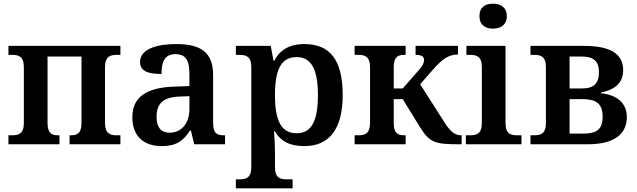

<svg xmlns="http://www.w3.org/2000/svg" viewBox="-20 -786 3469 1046"><path d="M26 0H304V-49H296C265 -49 239 -57 239 -116V-478H424V-116C424 -57 398 -49 366 -49H359V0H636V-49H615C582 -49 552 -57 552 -116V-420C552 -479 582 -487 615 -487H636V-536H26V-487H47C81 -487 110 -479 110 -420V-116C110 -57 81 -49 47 -49H26Z M861 10C939 10 979 -18 1015 -75H1020L1038 0H1206V-49H1199C1161 -49 1141 -60 1141 -116V-377C1141 -501 1074 -546 940 -546C832 -546 743 -518 743 -448C743 -400 783 -383 860 -383C860 -447 875 -491 936 -491C1003 -491 1012 -442 1012 -374V-317L928 -314C778 -309 701 -257 701 -148C701 -38 769 10 861 10ZM904 -63C859 -63 833 -91 833 -148C833 -219 864 -256 958 -260L1012 -262V-191C1012 -115 969 -63 904 -63Z M1265 240H1574V191H1541C1507 191 1478 183 1478 125V46C1478 19 1476 -37 1473 -70H1478C1507 -19 1556 10 1638 10C1770 10 1847 -78 1847 -268C1847 -463 1775 -546 1638 -546C1554 -546 1503 -511 1474 -455H1470L1455 -536H1265V-487H1286C1320 -487 1349 -479 1349 -421V125C1349 183 1320 191 1286 191H1265ZM1596 -60C1512 -60 1478 -129 1478 -268C1478 -408 1512 -475 1596 -475C1676 -475 1712 -408 1712 -268C1712 -127 1677 -60 1596 -60Z M1912 0H2190V-49H2182C2151 -49 2125 -57 2125 -116V-246H2174L2269 -92C2321 -9 2350 0 2481 0H2495V-49H2491C2453 -49 2428 -76 2396 -128L2269 -327L2339 -407C2389 -464 2424 -489 2475 -489V-536H2244V-487C2274 -487 2290 -480 2290 -460C2290 -447 2287 -432 2259 -401L2174 -304H2125V-420C2125 -478 2150 -487 2182 -487H2190V-536H1912V-487H1933C1966 -487 1996 -479 1996 -420V-116C1996 -57 1966 -49 1933 -49H1912Z M2666 -630C2707 -630 2741 -650 2741 -698C2741 -747 2707 -766 2666 -766C2624 -766 2592 -747 2592 -698C2592 -650 2624 -630 2666 -630ZM2518 0H2821V-49H2797C2762 -49 2734 -57 2734 -116V-536H2521V-487H2542C2576 -487 2605 -479 2605 -421V-115C2605 -57 2576 -49 2542 -49H2518Z M2870 0H3183C3326 0 3395 -56 3395 -148C3395 -229 3335 -270 3254 -278V-282C3314 -294 3375 -323 3375 -404C3375 -491 3307 -536 3163 -536H2870V-487H2891C2925 -487 2954 -479 2954 -421V-115C2954 -57 2925 -49 2891 -49H2870ZM3083 -304V-478H3149C3216 -478 3243 -451 3243 -393C3243 -332 3216 -304 3149 -304ZM3083 -58V-246H3152C3226 -246 3263 -223 3263 -151C3263 -79 3230 -58 3154 -58Z"/></svg>

Font: Noto Serif SemiBold
Style: Regular
Weight: 600
Designer: Monotype Design Team
Foundry: Monotype Imaging Inc.
Version: Version 2.013